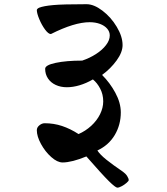

<svg xmlns="http://www.w3.org/2000/svg" viewBox="-20 -716 782 901"><path d="M348.6 -86.9Q381.3 -101.1 408 -125.5Q434.6 -149.9 449.5 -179.9Q464.4 -210 464.4 -240.2Q464.4 -272.5 450.4 -299.6Q436.5 -326.7 416 -343.3Q384.8 -325.2 353.5 -315.9Q322.3 -306.6 293.9 -306.6Q264.6 -306.6 241.5 -317.4Q218.3 -328.1 205.1 -347.9Q191.9 -367.7 191.9 -393.1Q191.9 -410.6 241.7 -421.1Q291.5 -431.6 365.7 -431.6Q400.9 -443.4 430.4 -462.4Q460 -481.4 477.5 -504.4Q495.1 -527.3 495.1 -549.8Q495.1 -567.4 482.9 -581.5Q470.7 -595.7 449.2 -603.8Q427.7 -611.8 400.9 -611.8Q329.1 -611.8 218.8 -556.2Q207 -556.2 191.4 -577.4Q175.8 -598.6 164.3 -626.2Q152.8 -653.8 152.8 -668.9Q152.8 -671.4 155.8 -674.6Q158.7 -677.7 164.6 -680.2Q185.1 -688 229 -692.1Q272.9 -696.3 386.2 -696.3Q420.9 -696.3 460.9 -665.8Q501 -635.3 528.1 -589.8Q555.2 -544.4 555.2 -504.4Q555.2 -470.7 527.3 -432.4Q499.5 -394 459 -364.3Q495.6 -328.1 521.2 -280.8Q546.9 -233.4 546.9 -188.5Q546.9 -130.4 518.6 -82.5Q490.2 -34.7 437 -9.8Q449.7 9.8 479.2 33.4Q508.8 57.1 556.2 89.4Q569.3 98.6 576.7 110.1Q584 121.6 584 129.4Q584 133.3 574 142.1Q564 150.9 551.3 157.7Q538.6 164.6 530.8 164.6Q522 164.6 490.7 133.8Q459.5 103 385.3 18.1Q352.5 31.7 323.7 39.1Q294.9 46.4 273.9 46.4Q249 46.4 220.5 21Q191.9 -4.4 172.4 -40.3Q152.8 -76.2 152.8 -105Q152.8 -118.2 164.8 -127.9Q176.8 -137.7 189.5 -137.7Q232.4 -137.7 271.2 -124.8Q310.1 -111.8 348.6 -86.9Z"/></svg>

Font: Dekko
Style: Regular
Weight: 400
Designer: Multiple
Foundry: Sorkin Type
Version: Version 2.001